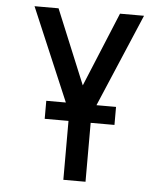

<svg xmlns="http://www.w3.org/2000/svg" viewBox="-53 -566 705 828"><g transform="rotate(5 300.0 -152.5)"><path d="M252 215V-75L63 -520H167L300 -198L433 -520H537L348 -75V215ZM149 -40V-118H451V-40Z"/></g></svg>

Font: Iosevka SS04 Medium Extended
Style: Regular
Weight: 500
Width: 7
Monospace: yes
Designer: Belleve Invis
Foundry: Belleve Invis
Version: Version 19.0.0; ttfautohint (v1.8.4)